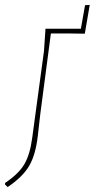

<svg xmlns="http://www.w3.org/2000/svg" viewBox="-69 -569 385 781"><path d="M116 -452H260L277 -548L296 -549L276 -432L200 -433H138L95 -106L85 -18Q76 61 49.5 106Q23 151 -38 192L-49 181L-48 175Q7 138 30 99Q53 60 62 -8L110 -362Z"/></svg>

Font: Alegreya Sans SC Thin
Style: Italic
Weight: 100
Italic angle: -7°
Designer: Juan Pablo del Peral
Foundry: Huerta Tipografica
Version: Version 2.007